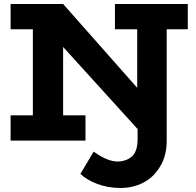

<svg xmlns="http://www.w3.org/2000/svg" viewBox="-20 -706 983 964"><path d="M922.9 -686V-559.1H816.9V5.9Q815.9 77.6 783.2 131.3Q750.5 185.1 698.7 211.4Q647 237.8 585 237.8Q522.9 237.8 469.2 217.8Q415.5 197.8 383.8 167L450.2 55.2Q522.5 107.4 576.2 105Q622.6 101.1 646.7 75.2Q670.9 49.3 670.9 -8.8V-58.1L296.9 -470.2V-127H409.2V0H33.2V-127H145V-559.1H33.2V-686H296.9L668.9 -265.1V-559.1H557.1V-686Z"/></svg>

Font: BioRhyme ExtraBold
Style: Regular
Weight: 800
Designer: Aoife Mooney
Foundry: Aoife Mooney Type
Version: Version 1.500;PS 001.500;hotconv 1.0.88;makeotf.lib2.5.64775